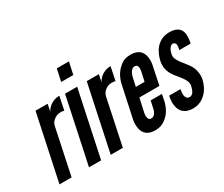

<svg xmlns="http://www.w3.org/2000/svg" viewBox="-121 -1056 1617 1386"><g transform="rotate(-30 687.5 -363.5)"><path d="M336 -443C328 -446 319 -447 309 -447C293 -447 273 -445 254 -430C231 -414 225 -397 221 -380L141 0H40L156 -547H257L244 -486C247 -493 257 -510 276 -526C295 -541 322 -555 359 -555Z M442 -735H543L521 -634H420ZM286 0 402 -547H503L387 0Z M763 -443C755 -446 746 -447 736 -447C720 -447 700 -445 681 -430C658 -414 652 -397 648 -380L568 0H467L583 -547H684L671 -486C674 -493 684 -510 703 -526C722 -541 749 -555 786 -555Z M1007 -196 994 -133C979 -80 956 -43 913 -14C892 1 866 8 833 8C768 8 742 -28 734 -64C729 -87 729 -111 733 -136L792 -411C807 -464 831 -502 874 -533C893 -548 920 -555 953 -555C985 -555 1008 -546 1024 -533C1040 -520 1048 -501 1052 -484C1057 -463 1058 -441 1053 -414L1020 -255H853L827 -136C824 -117 826 -101 833 -89C837 -84 844 -81 853 -81C872 -81 883 -93 890 -108C895 -115 898 -125 900 -136L913 -196ZM869 -334H942L959 -411C963 -432 963 -447 955 -459C951 -464 944 -467 935 -467C916 -467 905 -454 897 -439C893 -432 889 -423 886 -411Z M1274 -407C1277 -420 1280 -436 1279 -449C1276 -461 1271 -471 1255 -471C1242 -471 1232 -461 1225 -449C1217 -437 1213 -420 1210 -407C1206 -390 1212 -372 1221 -356C1230 -340 1242 -324 1255 -309C1272 -288 1292 -264 1303 -237C1314 -209 1320 -178 1313 -142C1305 -107 1290 -70 1263 -42C1236 -13 1200 8 1152 8C1091 8 1061 -19 1048 -54C1035 -89 1039 -130 1046 -159H1140C1137 -144 1134 -123 1137 -107C1141 -90 1149 -76 1170 -76C1199 -76 1212 -110 1219 -142C1226 -175 1201 -208 1176 -239C1157 -262 1139 -283 1126 -310C1114 -337 1108 -367 1116 -407C1123 -439 1137 -476 1162 -505C1187 -533 1222 -554 1270 -555C1330 -556 1358 -534 1369 -505C1380 -476 1375 -438 1368 -407Z"/></g></svg>

Font: League Gothic Italic
Style: Regular
Weight: 400
Designer: Tyler Finck
Foundry: The League of Moveable Type
Version: Version 1.001;PS 001.001;hotconv 1.0.56;makeotf.lib2.0.21325